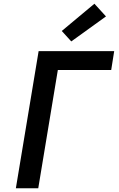

<svg xmlns="http://www.w3.org/2000/svg" viewBox="-20 -1009 640 1029"><path d="M65 0 187 -735H592L576 -634H290L185 0ZM362 -787 311 -843 486 -989 548 -921Z"/></svg>

Font: Iosevka SS04 Extended
Style: Bold Italic
Weight: 700
Width: 7
Italic angle: -9°
Monospace: yes
Designer: Belleve Invis
Foundry: Belleve Invis
Version: Version 19.0.0; ttfautohint (v1.8.4)